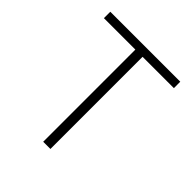

<svg xmlns="http://www.w3.org/2000/svg" viewBox="-192 -841 974 974"><g transform="rotate(45 295.5 -353.5)"><path d="M43.9 -707H545.9V-661.1H321.3V0H269.5V-661.1H43.9Z"/></g></svg>

Font: Pretendard ExtraLight
Style: Regular
Weight: 200
Designer: Base glyphs from Inter by Rasmus Andersson; Hangeul glyphs from Noto Sans CJK(Source Han Sans) by Jang Soo-young and Kan
Foundry: Kil Hyung-jin
Version: Version 1.309